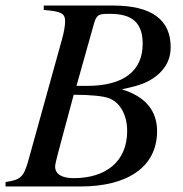

<svg xmlns="http://www.w3.org/2000/svg" viewBox="-28 -673 659 693"><path d="M130 -653V-637C193 -632 207 -625 207 -596C207 -581 203 -557 196 -532L75 -96C58 -34 47 -24 -8 -16V0H264C426 0 539 -66 539 -200C539 -271 499 -324 413 -350V-351C456 -360 493 -369 524 -390C560 -414 588 -449 588 -503C588 -602 519 -653 380 -653ZM248 -363 311 -587C321 -623 331 -623 370 -623C451 -623 487 -589 487 -515C487 -416 417 -363 286 -363ZM238 -331C301 -331 344 -326 364 -319C402 -306 431 -262 431 -200C431 -89 353 -30 238 -30C196 -30 171 -44 171 -72C171 -85 186 -136 206 -212Z"/></svg>

Font: STIXGeneral
Style: Italic
Weight: 400
Italic angle: -16.33°
Designer: MicroPress Inc., with final additions and corrections provided by Coen Hoffman, Elsevier (retired)
Version: Version 1.1.0